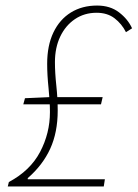

<svg xmlns="http://www.w3.org/2000/svg" viewBox="-20 -672 496 692"><path d="M8 0 12 -16Q89 -57 124.5 -124.5Q160 -192 160 -268Q160 -306 155 -354Q150 -402 150 -442Q150 -508 172.5 -555Q195 -602 235.5 -627Q276 -652 330 -652Q377 -652 409 -627.5Q441 -603 456 -570L434 -556Q419 -586 393 -606Q367 -626 328 -626Q284 -626 250 -603Q216 -580 197 -540Q178 -500 178 -448Q178 -410 183 -363.5Q188 -317 188 -274Q188 -195 161 -136Q134 -77 80 -30V-26H358L354 0ZM64 -296 70 -318 160 -322H350L344 -296Z"/></svg>

Font: Source Sans 3
Style: Italic
Weight: 200
Italic angle: -11°
Designer: Paul D. Hunt
Foundry: Adobe
Version: Version 3.046;hotconv 1.0.118;makeotfexe 2.5.65603